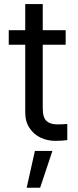

<svg xmlns="http://www.w3.org/2000/svg" viewBox="-20 -677 380 932"><path d="M298.8 -460H187.5V-152.3Q187.5 -105.5 206.1 -89.4Q224.6 -73.2 256.8 -73.2Q281.2 -73.2 306.6 -75.2V2.9Q281.2 6.8 248 6.8Q210.9 6.8 177.7 -8.5Q144.5 -23.9 123.5 -55.2Q102.5 -86.4 102.5 -130.9V-460H22.5V-530.3H102.5V-657.2H187.5V-530.3H298.8ZM149.4 55.7H234.4L174.8 234.4H109.4Z"/></svg>

Font: WEMIX Pretendard
Style: Regular
Weight: 400
Designer: Base glyphs from Inter by Rasmus Andersson; Hangeul glyphs from Noto Sans CJK(Source Han Sans) by Jang Soo-young and Kan
Foundry: Kil Hyung-jin
Version: Version 1.000